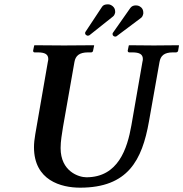

<svg xmlns="http://www.w3.org/2000/svg" viewBox="-20 -855 847 887"><path d="M501 -826C496 -830 489 -835 479 -835C464 -835 456 -831 451 -823L375 -708C374 -707 373 -703 373 -702C373 -699 375 -695 378 -693C380 -692 383 -690 385 -690C388 -690 390 -691 393 -692L501 -778C507 -782 510 -789 512 -797V-802C512 -812 508 -820 501 -826ZM633 -820C623 -829 615 -830 607 -830C596 -830 588 -826 582 -818L502 -704C500 -702 500 -698 500 -697C500 -690 507 -686 512 -686C515 -686 517 -686 519 -688L631 -772C637 -776 640 -783 642 -792V-797C642 -806 639 -814 633 -820ZM638 -569 587 -276C568 -168 526 -36 379 -36C344 -36 260 -63 260 -171C260 -203 266 -236 271 -268L324 -569C329 -597 346 -613 387 -613H401C406 -613 409 -616 410 -621L415 -645L413 -646C413 -646 312 -645 276 -645C237 -645 140 -646 140 -646L138 -645L133 -621C133 -615 136 -613 140 -613H154C188 -613 203 -604 203 -582C203 -578 202 -573 201 -569L143 -235C139.2 -213 137 -193 137 -175C137 -21 263 12 350 12C571 12 636.4 -115.1 668 -293L717 -569C722 -597 738 -613 779 -613H793C798 -613 802 -616 803 -621L807 -645L805 -646C805 -646 727 -645 691 -645C652 -645 577 -646 577 -646L575 -645L570 -621C570 -616 573 -613 577 -613H591C625 -613 640 -604 640 -582C640 -578 639 -573 638 -569Z"/></svg>

Font: Linux Libertine O
Style: Bold Italic
Weight: 700
Italic angle: -11.5°
Designer: Philipp H. Poll
Foundry: Philipp H. Poll
Version: Version 4.1.0